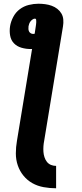

<svg xmlns="http://www.w3.org/2000/svg" viewBox="-20 -755 440 1030"><path d="M281 255Q247 255 214 249Q181 243 153.5 227.5Q126 212 106 187.5Q86 163 75.5 132.5Q65 102 65 68Q65 34 71 0L152 -492H144Q119 -492 95 -499Q71 -506 55 -522.5Q39 -539 34.5 -563.5Q30 -588 34 -614Q38 -639 51 -664Q64 -689 86 -705.5Q108 -722 134.5 -728.5Q161 -735 186 -735Q205 -735 223 -732.5Q241 -730 257.5 -724Q274 -718 287.5 -707.5Q301 -697 309.5 -682.5Q318 -668 319.5 -650Q321 -632 318 -614L217 0Q214 15 213 30Q212 45 213 59.5Q214 74 218.5 88Q223 102 231.5 113Q240 124 253 129.5Q266 135 281 135ZM158 -573Q160 -573 162 -573.5Q164 -574 166 -574L172 -614Q173 -619 173.5 -625Q174 -631 174.5 -636.5Q175 -642 174 -648.5Q173 -655 167 -655Q161 -655 154.5 -650.5Q148 -646 143.5 -640Q139 -634 136.5 -627Q134 -620 133 -614Q132 -606 132.5 -599Q133 -592 136 -586Q139 -580 145 -576.5Q151 -573 158 -573Z"/></svg>

Font: Iosevka Aile Heavy
Style: Italic
Weight: 900
Italic angle: -9°
Designer: Belleve Invis
Foundry: Belleve Invis
Version: Version 31.1.0; ttfautohint (v1.8.4)